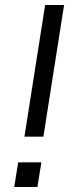

<svg xmlns="http://www.w3.org/2000/svg" viewBox="-20 -750 323 770"><path d="M78 -202 161 -730H237L154 -202ZM37 0 53 -99H146L130 0Z"/></svg>

Font: Sora Light
Style: Italic
Weight: 300
Designer: Jonathan Barnbrook, Juli√°n Moncada
Version: Version 1.000